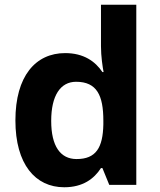

<svg xmlns="http://www.w3.org/2000/svg" viewBox="-20 -780 673 810"><path d="M251 10C330 10 377 -26 406 -71H412L441 0H555V-760H406V-585C406 -542 413 -497 417 -476H412C382 -521 333 -556 255 -556C130 -556 45 -459 45 -272C45 -87 129 10 251 10ZM303 -109C235 -109 196 -163 196 -270C196 -377 235 -435 301 -435C389 -435 416 -377 416 -271V-255C414 -157 385 -109 303 -109Z"/></svg>

Font: Noto Sans Gujarati
Style: Bold
Weight: 700
Designer: Jelle Bosma - Monotype Design Team, Universal Thirst
Foundry: Monotype Imaging Inc.
Version: Version 2.106